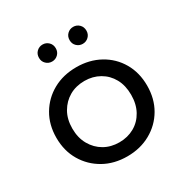

<svg xmlns="http://www.w3.org/2000/svg" viewBox="-168 -865 976 1010"><g transform="rotate(-30 320.5 -360.5)"><path d="M320 6Q240 6 178 -29Q116 -64 80 -125Q44 -186 44 -265Q44 -344 80 -405Q116 -466 178 -500.5Q240 -535 320 -535Q399 -535 461.5 -500.5Q524 -466 559.5 -405Q595 -344 595 -265Q595 -186 559.5 -125Q524 -64 461.5 -29Q399 6 320 6ZM320 -79Q371 -79 411.5 -102Q452 -125 475 -167Q498 -209 498 -265Q498 -322 475 -363.5Q452 -405 411.5 -428Q371 -451 321 -451Q269 -451 229 -428Q189 -405 165 -363.5Q141 -322 141 -265Q141 -209 165 -167Q189 -125 229 -102Q269 -79 320 -79ZM412 -624Q391 -624 376 -638.5Q361 -653 361 -675Q361 -698 376 -712.5Q391 -727 412 -727Q433 -727 448 -712.5Q463 -698 463 -675Q463 -653 448 -638.5Q433 -624 412 -624ZM226 -624Q205 -624 190 -638.5Q175 -653 175 -675Q175 -698 190 -712.5Q205 -727 226 -727Q247 -727 262 -712.5Q277 -698 277 -675Q277 -653 262 -638.5Q247 -624 226 -624Z"/></g></svg>

Font: Montserrat Z Med
Style: Regular
Weight: 500
Designer: Julieta Ulanovsky
Foundry: Julieta Ulanovsky
Version: Version 8.000